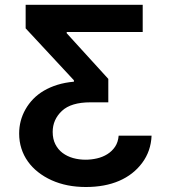

<svg xmlns="http://www.w3.org/2000/svg" viewBox="-20 -565 687 777"><path d="M57.5 -24.5Q57.5 -77.4 83.1 -122.5Q95.9 -145.2 114.5 -164.4Q133.2 -183.6 157.7 -198Q182.2 -212.4 212.5 -221.8Q242.9 -231.2 279.1 -234.4V-240.1L83.8 -450.3V-545.5H557.5V-435.4H250V-430.4L418.3 -245.7V-150.9H346.2Q267.4 -150.9 230.5 -116.1Q193.2 -81 193.2 -31.2Q193.2 -2.5 204 18.8Q214.8 40.1 233.3 54Q251.8 67.8 275.7 74.6Q299.7 81.3 326.3 81.3Q349.4 81.3 372.5 76Q395.6 70.7 414.4 58.9Q433.2 47.2 445.7 28.8Q458.1 10.3 460.2 -16H593.4Q590.9 46.5 555.4 94.1Q519.9 142 462.2 166.9Q404.5 191.8 327.4 191.8Q249.6 191.8 188.9 164.4Q158.4 150.6 134.1 131.4Q109.7 112.2 92.7 88.2Q75.6 64.3 66.6 35.9Q57.5 7.5 57.5 -24.5Z"/></svg>

Font: Inter P Semi Bold
Style: Regular
Weight: 600
Designer: Rasmus Andersson
Foundry: rsms
Version: Version 3.018;git-588b23468